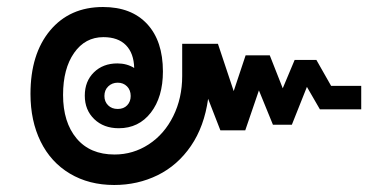

<svg xmlns="http://www.w3.org/2000/svg" viewBox="-20 -540 1084 548"><path d="M1011 -295V-228H893L856 -292L813 -184H759L719 -282L680 -168H609L574 -258Q563 -179 525 -123.5Q487 -68 430 -40Q373 -12 306 -12Q234 -12 179.5 -44.5Q125 -77 96 -136Q67 -195 67 -272Q67 -386 123 -453Q179 -520 274 -520Q355 -520 400 -471.5Q445 -423 445 -336Q445 -263 410.5 -218.5Q376 -174 319 -174Q276 -174 249 -200Q222 -226 222 -267Q222 -308 248 -333.5Q274 -359 315 -359Q342 -359 363 -346Q362 -388 339.5 -411Q317 -434 275 -434Q223 -434 191.5 -389Q160 -344 160 -269Q160 -191 198.5 -145Q237 -99 307 -99Q360 -99 404.5 -128Q449 -157 474.5 -208.5Q500 -260 500 -323V-415H602L647 -280L681 -382H750L787 -288L821 -369H883L925 -295ZM353 -266Q353 -283 342.5 -293.5Q332 -304 316 -304Q300 -304 289 -293.5Q278 -283 278 -266Q278 -250 288.5 -239.5Q299 -229 316 -229Q333 -229 343 -239.5Q353 -250 353 -266Z"/></svg>

Font: Sarabun SemiBold
Style: Regular
Weight: 600
Designer: Suppakit Chalermlarp | Katatrad Co.,Ltd.
Foundry: Cadson Demak Co.,Ltd.
Version: Version 1.000; ttfautohint (v1.6)